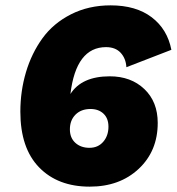

<svg xmlns="http://www.w3.org/2000/svg" viewBox="-20 -685 660 717"><path d="M315 12Q196 12 126 -60Q56 -132 56 -268Q56 -345 77 -415.5Q98 -486 138.5 -542Q179 -598 245 -631.5Q311 -665 393 -665Q488 -665 546.5 -620.5Q605 -576 620 -499L452 -434Q450 -467 430.5 -488Q411 -509 376 -509Q264 -509 243 -334Q285 -400 390 -400Q469 -400 519 -352.5Q569 -305 569 -226Q569 -121 498 -54.5Q427 12 315 12ZM385 -212Q385 -243 366.5 -260.5Q348 -278 318 -278Q283 -278 262 -257Q241 -236 241 -202Q241 -170 261.5 -151.5Q282 -133 314 -133Q346 -133 365.5 -155.5Q385 -178 385 -212Z"/></svg>

Font: Elaine Sans ExtraBold
Style: Italic
Weight: 800
Italic angle: -13°
Designer: Wei Huang
Foundry: Wei Huang
Version: Version 2.001;December 24, 2019;FontCreator 12.0.0.2547 64-b